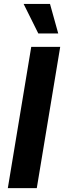

<svg xmlns="http://www.w3.org/2000/svg" viewBox="-20 -969 330 989"><path d="M290.1 -727.5 169.5 0H20.3L140.9 -727.5ZM177.3 -796.7 101.7 -948.7H237.6L279.9 -796.7Z"/></svg>

Font: Inter
Style: Italic
Weight: 400
Italic angle: -9.3988°
Designer: Rasmus Andersson
Foundry: rsms
Version: Version 4.001;git-66647c0bb